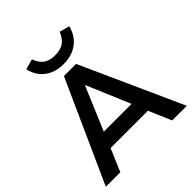

<svg xmlns="http://www.w3.org/2000/svg" viewBox="-245 -1092 1254 1254"><g transform="rotate(-45 381.5 -465.0)"><path d="M8 0 326 -705H438L756 0H621L536 -198L592 -157H170L226 -198L142 0ZM380 -564 240 -233 214 -264H548L523 -233L383 -564ZM381 -761Q328 -761 287 -779Q246 -797 219.5 -831Q193 -865 183 -910L255 -930Q272 -883 302 -862Q332 -841 381 -841Q432 -841 462 -862Q492 -883 511 -929L581 -910Q561 -837 508.5 -799Q456 -761 381 -761Z"/></g></svg>

Font: Nunito Sans 10pt
Style: Bold
Weight: 700
Designer: Vernon Adams
Foundry: Vernon Adams
Version: Version 3.101;gftools[0.9.27]